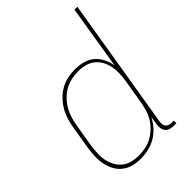

<svg xmlns="http://www.w3.org/2000/svg" viewBox="-218 -831 936 936"><g transform="rotate(-45 250.0 -363.5)"><path d="M188 8Q161 8 136 1.5Q111 -5 91 -20.5Q71 -36 59 -58.5Q47 -81 42 -106.5Q37 -132 38 -159Q39 -186 43 -213L63 -333Q67 -358 74.5 -382.5Q82 -407 95.5 -430Q109 -453 128 -472.5Q147 -492 170.5 -505Q194 -518 219.5 -523Q245 -528 270 -528Q298 -528 325 -520.5Q352 -513 371.5 -496Q391 -479 403 -455Q415 -431 419 -404L473 -735H493L381 -56Q379 -47 380.5 -38Q382 -29 387.5 -22Q393 -15 401.5 -12.5Q410 -10 419 -10H433V8H416Q403 8 391 4.5Q379 1 371 -8Q363 -17 361 -30Q359 -43 361 -56L368 -100Q355 -75 336 -53.5Q317 -32 292.5 -18Q268 -4 241 2Q214 8 188 8ZM192 -10Q215 -10 238.5 -14.5Q262 -19 283.5 -31Q305 -43 323 -60.5Q341 -78 353.5 -99Q366 -120 372.5 -143Q379 -166 383 -189L403 -309Q407 -333 408 -357.5Q409 -382 405 -405Q401 -428 390 -448.5Q379 -469 361.5 -483.5Q344 -498 321 -504Q298 -510 273 -510Q250 -510 226.5 -505Q203 -500 182 -488.5Q161 -477 143 -459Q125 -441 112.5 -420Q100 -399 93 -376Q86 -353 82 -330L62 -210Q59 -186 57.5 -161.5Q56 -137 60.5 -114Q65 -91 75.5 -71Q86 -51 103.5 -36.5Q121 -22 144 -16Q167 -10 192 -10Z"/></g></svg>

Font: Iosevka Thin
Style: Italic
Weight: 100
Italic angle: -9°
Monospace: yes
Designer: Belleve Invis
Foundry: Belleve Invis
Version: Version 32.5.0; ttfautohint (v1.8.4)